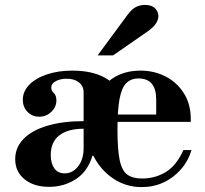

<svg xmlns="http://www.w3.org/2000/svg" viewBox="-20 -750 836 783"><path d="M558 13Q494 13 443 -21Q392 -55 363 -110.5Q334 -166 334 -228Q334 -286 360 -339.5Q386 -393 435 -427.5Q484 -462 553 -462Q609 -462 655.5 -438Q702 -414 730 -369.5Q758 -325 758 -264V-253H411V-283H617V-344Q617 -430 545 -430Q514 -430 495 -411Q476 -392 467.5 -346.5Q459 -301 459 -222Q459 -141 468 -97.5Q477 -54 499 -38Q521 -22 559 -22Q612 -22 655.5 -48Q699 -74 728 -138H761Q748 -94 718 -59.5Q688 -25 647 -6Q606 13 558 13ZM244 -43Q276 -43 298.5 -71.5Q321 -100 321 -146V-225Q257 -225 222 -198Q187 -171 187 -118Q187 -84 201.5 -63.5Q216 -43 244 -43ZM180 12Q118 12 80 -19Q42 -50 42 -101Q42 -149 76.5 -184Q111 -219 174 -237.5Q237 -256 321 -256V-373Q321 -399 302 -414Q283 -429 252 -429Q226 -429 207.5 -419Q189 -409 189 -393Q189 -380 199.5 -370.5Q210 -361 210 -340Q210 -314 189.5 -294Q169 -274 140 -274Q111 -274 92 -294Q73 -314 73 -343Q73 -377 99 -404Q125 -431 171 -446.5Q217 -462 275 -462Q355 -462 407 -433.5Q459 -405 459 -359V-68L361 -115H357Q338 -51 289.5 -19.5Q241 12 180 12ZM378 -524 499 -688Q518 -714 535.5 -722Q553 -730 570 -730Q599 -730 612.5 -716Q626 -702 626 -684Q626 -671 616.5 -655Q607 -639 578 -619L441 -524Z"/></svg>

Font: Libre Bodoni
Style: Bold
Weight: 700
Designer: Pablo Impallari, Rodrigo Fuenzalida
Foundry: Impallari Type
Version: Version 2.005;gftools[0.9.23]